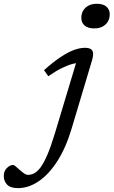

<svg xmlns="http://www.w3.org/2000/svg" viewBox="-210 -753 600 1014"><path d="M219.5 -658.5Q219.5 -680 229.2 -696.8Q239 -713.5 257.2 -723.2Q275.5 -733 301.5 -733Q335 -733 352.2 -717.8Q369.5 -702.5 369.5 -678Q369.5 -656 359.8 -639.2Q350 -622.5 332 -612.8Q314 -603 288 -603Q254 -603 236.8 -618.2Q219.5 -633.5 219.5 -658.5ZM168 -73Q138 27.5 93 97.8Q48 168 -5.5 204.2Q-59 240.5 -115 240.5Q-155 240.5 -172.5 222Q-190 203.5 -190 176.5Q-190 150.5 -173.5 134.2Q-157 118 -139.5 118Q-136.5 118 -126.8 126.2Q-117 134.5 -102.5 147.5Q-88 160 -78.8 165.2Q-69.5 170.5 -63 170.5Q-46.5 170.5 -30.5 162.8Q-14.5 155 2.8 132.8Q20 110.5 39 67Q58 23.5 79.5 -47.5L200 -447.5L217.5 -421.5Q200 -422.5 174.8 -416Q149.5 -409.5 117.2 -393.8Q85 -378 45 -350.5L22.5 -382.5Q73 -427.5 112.5 -453.2Q152 -479 182.8 -489.8Q213.5 -500.5 238 -500.5Q258.5 -500.5 269.2 -494Q280 -487.5 281.5 -472.8Q283 -458 275.5 -432.5Z"/></svg>

Font: Newsreader 9pt
Style: Italic
Weight: 400
Italic angle: -17°
Designer: Hugues Gentile
Foundry: Production Type
Version: Version 1.003